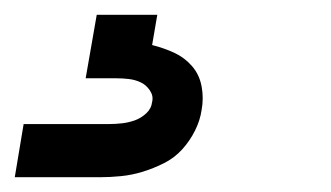

<svg xmlns="http://www.w3.org/2000/svg" viewBox="-28 -20 448 260"><path d="M-8 220 4 148H119Q128 148 137 147Q146 146 154.5 143Q163 140 170 133.5Q177 127 178 118Q180 110 175 102.5Q170 95 162.5 91.5Q155 88 146.5 87Q138 86 129 86H88L103 0H185L178 41Q194 45 208 51.5Q222 58 232 69.5Q242 81 245 97Q248 113 245 129Q243 143 236 157Q229 171 218.5 182.5Q208 194 194 201Q180 208 165.5 212.5Q151 217 136 218.5Q121 220 107 220Z"/></svg>

Font: Iosevka Aile Medium
Style: Italic
Weight: 500
Italic angle: -9°
Designer: Belleve Invis
Foundry: Belleve Invis
Version: Version 31.1.0; ttfautohint (v1.8.4)